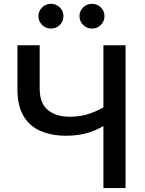

<svg xmlns="http://www.w3.org/2000/svg" viewBox="-20 -958 737 978"><path d="M317.9 -266.6Q241.7 -266.6 185.5 -291.3Q129.4 -315.9 99.1 -368.2Q68.8 -420.4 68.8 -502.9V-727.5H182.1V-507.3Q182.1 -432.6 223.6 -397.9Q265.1 -363.3 335.9 -363.3Q393.6 -363.3 444.1 -381.8Q494.6 -400.4 536.6 -430.2V-335Q490.2 -302.2 437.3 -284.4Q384.3 -266.6 317.9 -266.6ZM506.8 0V-727.5H619.6V0ZM448.7 -812.5Q422.4 -812.5 403.6 -831.1Q384.8 -849.6 384.8 -876Q384.8 -901.9 403.6 -920.2Q422.4 -938.5 448.7 -938.5Q475.1 -938.5 493.7 -920.2Q512.2 -901.9 512.2 -876Q512.2 -849.6 493.7 -831.1Q475.1 -812.5 448.7 -812.5ZM239.7 -812.5Q213.4 -812.5 194.6 -831.1Q175.8 -849.6 175.8 -876Q175.8 -901.9 194.6 -920.2Q213.4 -938.5 239.7 -938.5Q266.1 -938.5 284.7 -920.2Q303.2 -901.9 303.2 -876Q303.2 -849.6 284.7 -831.1Q266.1 -812.5 239.7 -812.5Z"/></svg>

Font: V-Inter
Style: Medium-500
Weight: 500
Designer: Rasmus Andersson
Foundry: rsms
Version: Version 4.000;git-4146feb